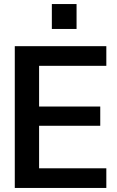

<svg xmlns="http://www.w3.org/2000/svg" viewBox="-20 -928 579 948"><path d="M53 0V-700H505V-603H173V-402H475V-307H173V-97H505V0ZM236 -785V-908H358V-785Z"/></svg>

Font: Host Grotesk SemiBold
Style: Regular
Weight: 600
Designer: Doukan Karapınar
Foundry: Element Type
Version: Version 1.003